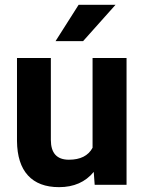

<svg xmlns="http://www.w3.org/2000/svg" viewBox="-20 -770 600 800"><path d="M370.6 -53.7Q318.4 9.8 226.1 9.8Q141.1 9.8 96.4 -39.1Q51.8 -87.9 50.8 -182.1V-528.3H191.9V-187Q191.9 -104.5 267.1 -104.5Q338.9 -104.5 365.7 -154.3V-528.3H507.3V0H374.5ZM307.6 -750H461.4L326.2 -598.6H211.4Z"/></svg>

Font: SteelSelectRoboto
Style: Roboto-Bold
Weight: 700
Designer: Google
Version: Version 2.137; 2017